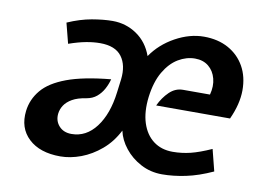

<svg xmlns="http://www.w3.org/2000/svg" viewBox="-64 -622 977 727"><g transform="rotate(10 425.0 -258.5)"><path d="M207.5 12Q128.5 12 85.5 -28.5Q42.5 -69 50.5 -135.5Q56 -180.5 85.8 -216.2Q115.5 -252 178.5 -275.5Q241.5 -299 347 -309Q342 -289.5 332 -271Q322 -252.5 306.2 -239.2Q290.5 -226 267 -222Q234 -217 214 -205.5Q194 -194 184 -178.8Q174 -163.5 172 -146Q169 -118 186.5 -98.5Q204 -79 234.5 -79Q291 -79 329 -129.2Q367 -179.5 377.5 -264L384 -315Q390.5 -370 365.8 -403.2Q341 -436.5 282.5 -436.5Q257 -436.5 228.8 -431.2Q200.5 -426 163 -413L143 -491Q191 -512 235.5 -519.8Q280 -527.5 314.5 -527.5Q366 -527.5 407.5 -499.2Q449 -471 467.5 -419.5Q501 -468.5 556 -498.8Q611 -529 665.5 -529Q719.5 -529 759.8 -506.8Q800 -484.5 822 -445.2Q844 -406 843.8 -353.5Q843.5 -301 816 -241H532Q547 -273 569.8 -295Q592.5 -317 622 -317H725.5Q734.5 -350.5 727 -379Q719.5 -407.5 698.8 -424.5Q678 -441.5 646.5 -441.5Q613.5 -441.5 582.2 -422.8Q551 -404 528.5 -365.5Q506 -327 498.5 -268Q491.5 -210 505.2 -167.5Q519 -125 549.5 -102Q580 -79 623.5 -79Q658 -79 691.8 -87.2Q725.5 -95.5 771 -116L792 -33Q737.5 -8 689.5 2Q641.5 12 599 12Q554 12 516.8 -7.8Q479.5 -27.5 454.8 -58.8Q430 -90 422.5 -125Q399 -79 363.2 -48.8Q327.5 -18.5 286.8 -3.2Q246 12 207.5 12Z"/></g></svg>

Font: Expletus Sans SemiBold
Style: Italic
Weight: 600
Italic angle: -7°
Version: Version 7.500